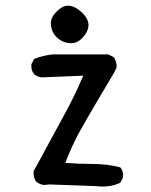

<svg xmlns="http://www.w3.org/2000/svg" viewBox="-20 -664 540 685"><path d="M323 0 156 -6 137 -4Q121 -6 109 -16Q98 -31 100 -54L113 -77Q170 -183 208 -252Q246 -321 277 -394L129 -388Q113 -390 102 -399Q90 -413 92 -435L102 -454Q133 -466 168 -470H366L386 -460Q397 -444 396 -423L386 -403Q300 -259 268 -201.5Q236 -144 213 -83Q262 -79 312 -79Q362 -79 409 -67Q421 -54 419 -31L409 -12Q372 6 323 0ZM221 -511Q197 -515 179.5 -534Q162 -553 161.5 -580.5Q161 -608 194.5 -633.5Q228 -659 270 -621.5Q312 -584 285.5 -543.5Q259 -503 221 -511Z"/></svg>

Font: Kosefont JP
Style: Regular
Weight: 400
Designer: Nozomi Seto 瀬戸のぞみ
Version: Version 3.00;June 19, 2020